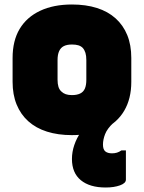

<svg xmlns="http://www.w3.org/2000/svg" viewBox="-20 -584 640 854"><path d="M300 -564Q362 -564 411 -548.5Q460 -533 494 -502.5Q528 -472 546 -428Q564 -384 564 -326V-220Q564 -145 532.5 -91.5Q501 -38 442 -10.5Q383 17 300 17Q238 17 189 1.5Q140 -14 106 -44.5Q72 -75 54 -119Q36 -163 36 -220V-326Q36 -403 67.5 -455.5Q99 -508 158.5 -536Q218 -564 300 -564ZM300 -386Q278 -386 264 -379Q250 -372 243 -356.5Q236 -341 236 -317V-229Q236 -211 240 -198Q244 -185 253 -177Q261 -169 272.5 -165Q284 -161 300 -161Q322 -161 336.5 -168Q351 -175 357.5 -190Q364 -205 364 -229V-317Q364 -336 360 -349Q356 -362 348 -371Q340 -379 328.5 -382.5Q317 -386 300 -386ZM300 123Q300 92 310.5 61Q321 30 339.5 4Q358 -22 383.5 -38.5Q409 -55 437 -57Q461 -58 477.5 -58Q494 -58 504 -57Q501 -53 496 -48Q491 -43 484 -37Q457 -12 447.5 12.5Q438 37 438 59Q438 81 448.5 89.5Q459 98 478 98Q490 98 500 95Q510 92 520 85H540Q540 96 540 109Q540 122 540 146Q540 170 540 215Q540 231 513.5 240.5Q487 250 450 250Q379 250 339.5 217.5Q300 185 300 123Z"/></svg>

Font: Recursive Black
Style: Regular
Weight: 900
Version: Version 1.085